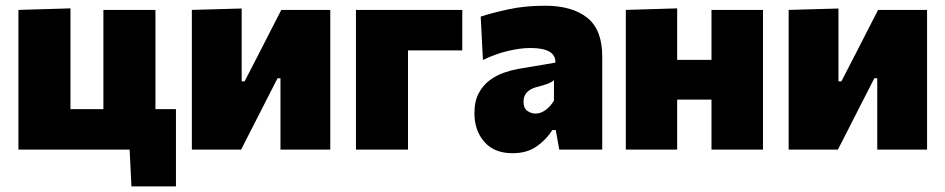

<svg xmlns="http://www.w3.org/2000/svg" viewBox="-20 -536 3388 688"><path d="M451 132 444.5 0H46V-500.5L232.5 -506V-145H350.5V-500.5H537V-145H610.5V132Z M667.5 0V-500.5L846 -505.5V-244.5H856.5L914 -356Q932.5 -392 951 -428.5Q969.5 -465 988 -500.5H1163.5V0H985V-255.5H974.5L918.5 -146Q900 -109.5 881.2 -72.8Q862.5 -36 844 0Z M1255.5 0V-500.5H1636.5V-355.5H1442V0Z M1816.5 13Q1750.5 13 1715.2 -28Q1680 -69 1680 -130Q1680 -173.5 1695.5 -202.2Q1711 -231 1735.2 -248.8Q1759.5 -266.5 1786.5 -275.8Q1813.5 -285 1836.5 -289L1970 -311.5Q1972.5 -364 1880 -364Q1845.5 -364 1800.5 -353.5Q1755.5 -343 1710.5 -321L1702.5 -476.5Q1740 -489 1800 -502.2Q1860 -515.5 1933 -515.5Q2029.5 -515.5 2083.8 -472.8Q2138 -430 2138 -334V0H1984L1971.5 -70H1959Q1939.5 -37.5 1904.2 -12.2Q1869 13 1816.5 13ZM1899 -129Q1917.5 -129 1935 -141.8Q1952.5 -154.5 1965 -175.5V-249Q1957.5 -242 1945 -236.8Q1932.5 -231.5 1901 -223.5Q1882 -218.5 1869 -206Q1856 -193.5 1856 -171.5Q1856 -148.5 1869.5 -138.8Q1883 -129 1899 -129Z M2222.5 0V-500.5L2406.5 -506V-321.5H2529.5V-500.5H2714V0H2529.5V-179H2406.5V0Z M2806 0V-500.5L2984.5 -505.5V-244.5H2995L3052.5 -356Q3071 -392 3089.5 -428.5Q3108 -465 3126.5 -500.5H3302V0H3123.5V-255.5H3113L3057 -146Q3038.5 -109.5 3019.8 -72.8Q3001 -36 2982.5 0Z"/></svg>

Font: Commissioner ExtraBold
Style: Regular
Weight: 800
Designer: Kostas Bartsokas
Foundry: Kostas Bartsokas
Version: Version 1.000; ttfautohint (v1.8.3)